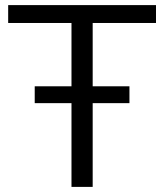

<svg xmlns="http://www.w3.org/2000/svg" viewBox="-20 -732 643 752"><path d="M591 -642H343V-394H487V-328H343V0H260V-328H116V-394H260V-642H12V-712H591Z"/></svg>

Font: Muli-Regular
Style: Regular
Weight: 400
Version: Version 2.000